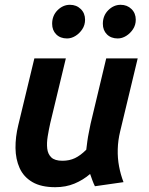

<svg xmlns="http://www.w3.org/2000/svg" viewBox="-20 -767 618 799"><path d="M210 12Q151 12 114.5 -9.5Q78 -31 61.5 -68Q45 -105 44.5 -151Q44 -197 56 -246L123 -524H254L189 -254Q183 -227 178.5 -199.5Q174 -172 176.5 -149Q179 -126 193.5 -112Q208 -98 240 -98Q269 -98 292 -109Q315 -120 339 -144Q341 -161 343.5 -179.5Q346 -198 350 -217Q354 -236 357 -252L422 -524H553L480 -220Q471 -183 470 -146Q469 -109 475.5 -74.5Q482 -40 494 -9L375 8Q369 -4 364.5 -16.5Q360 -29 355 -43Q326 -18 290 -3Q254 12 210 12ZM470 -607Q442 -607 425 -624Q408 -641 408 -668Q408 -702 430.5 -724.5Q453 -747 482 -747Q509 -747 527 -729.5Q545 -712 545 -685Q545 -663 533.5 -645.5Q522 -628 505 -617.5Q488 -607 470 -607ZM259 -607Q231 -607 214 -624Q197 -641 197 -668Q197 -702 219.5 -724.5Q242 -747 271 -747Q298 -747 316 -729.5Q334 -712 334 -685Q334 -663 322.5 -645.5Q311 -628 294 -617.5Q277 -607 259 -607Z"/></svg>

Font: Ubuntu Sans
Style: Bold Italic
Weight: 700
Italic angle: -13.5°
Designer: Dalton Maag Ltd
Foundry: Dalton Maag Ltd
Version: Version 1.006